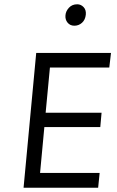

<svg xmlns="http://www.w3.org/2000/svg" viewBox="-20 -876 546 896"><path d="M90 0 149 -629H498L490 -561H213L193 -350H454L448 -283H187L167 -69H445L438 0ZM327 -756Q307 -756 295.2 -770.5Q283.5 -785 285.5 -805Q287 -824 301.8 -840Q316.5 -856 340.5 -856Q357.5 -856 370 -843Q382.5 -830 380.5 -808Q378 -783.5 362.8 -769.8Q347.5 -756 327 -756Z"/></svg>

Font: Karla
Style: Italic
Weight: 400
Italic angle: -8°
Designer: Jonathan Pinhorn
Version: Version 2.004;gftools[0.9.33]